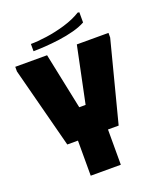

<svg xmlns="http://www.w3.org/2000/svg" viewBox="-156 -956 862 1049"><g transform="rotate(-20 274.5 -431.0)"><path d="M3 -700H188L256 -373H293L361 -700H545V-673L424 -205H362V0H187V-204H125L3 -673ZM425 -862 434 -860V-801Q405 -785 364 -774Q323 -763 278 -757Q233 -751 193 -748.5Q153 -746 126 -746V-788Q164 -788 218 -795.5Q272 -803 327.5 -819.5Q383 -836 425 -862Z"/></g></svg>

Font: Phudu ExtraBold
Style: Regular
Weight: 800
Version: Version 1.005;gftools[0.9.23]